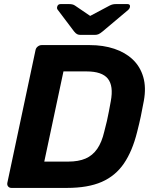

<svg xmlns="http://www.w3.org/2000/svg" viewBox="-20 -921 749 941"><path d="M36 0Q26 0 20 -7Q14 -14 16 -25L154 -675Q156 -686 165 -693Q174 -700 184 -700H420Q486 -700 540 -682Q594 -664 630.5 -629.5Q667 -595 682 -544Q697 -493 685 -427Q677 -383 670 -350Q663 -317 652 -274Q629 -181 587.5 -120Q546 -59 478.5 -29.5Q411 0 308 0ZM197 -129H314Q365 -129 399.5 -144Q434 -159 456.5 -191.5Q479 -224 491 -276Q499 -305 504 -328Q509 -351 513.5 -374Q518 -397 523 -425Q537 -500 508.5 -535.5Q480 -571 404 -571H291ZM374 -750Q365 -750 358 -753.5Q351 -757 343 -767L263 -873Q258 -879 260 -887Q263 -901 277 -901H319Q327 -901 334 -899.5Q341 -898 347 -894L422 -843L518 -894Q526 -898 533 -899.5Q540 -901 548 -901H605Q619 -901 617 -887Q616 -880 609 -873L483 -767Q471 -757 463 -753.5Q455 -750 445 -750Z"/></svg>

Font: Rubik SemiBold
Style: Italic
Weight: 600
Italic angle: -12°
Designer: Hubert and Fischer
Foundry: Hubert and Fischer
Version: Version 2.300;gftools[0.9.30]